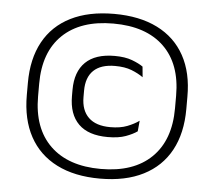

<svg xmlns="http://www.w3.org/2000/svg" viewBox="-49 -706 860 771"><g transform="rotate(5 381.0 -320.0)"><path d="M381 12.5Q278.5 12.5 206.5 -24Q134.5 -60.5 97 -129.5Q59.5 -198.5 59.5 -296V-345Q59.5 -442.5 97 -511Q134.5 -579.5 206.5 -615.5Q278.5 -651.5 381 -651.5Q483.5 -651.5 555.5 -615.5Q627.5 -579.5 665.2 -511Q703 -442.5 702.5 -345V-296Q702.5 -198.5 665 -129.5Q627.5 -60.5 555.5 -24Q483.5 12.5 381 12.5ZM397.5 -156.5Q319.5 -156.5 280 -195.5Q240.5 -234.5 240.5 -308V-333Q240.5 -406 280.2 -444.8Q320 -483.5 397.5 -483.5Q439.5 -483.5 468 -472.8Q496.5 -462 512.5 -450.5L516.5 -408Q497 -422 469.5 -432.8Q442 -443.5 402.5 -443.5Q345.5 -443.5 316.2 -415.5Q287 -387.5 287 -333.5V-308Q287 -254.5 316.8 -225.8Q346.5 -197 404.5 -197Q444.5 -197 472.2 -207.8Q500 -218.5 520 -233L516 -190Q498.5 -177.5 469.8 -167Q441 -156.5 397.5 -156.5ZM381 -26.5Q513 -26.5 585 -96.5Q657 -166.5 657 -295V-346Q657 -474 585 -543.2Q513 -612.5 381 -612.5Q249.5 -612.5 177.2 -543.2Q105 -474 105 -346V-295Q105 -166.5 177.2 -96.5Q249.5 -26.5 381 -26.5Z"/></g></svg>

Font: Anek Gujarati SemiExpanded Light
Style: Regular
Weight: 300
Width: 6
Designer: Mrunmayee Ghaisas (Gujarati), Yesha Goshar (Latin)
Foundry: Ek Type
Version: Version 1.003